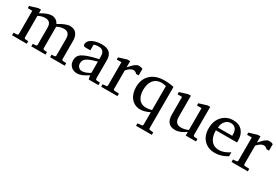

<svg xmlns="http://www.w3.org/2000/svg" viewBox="47 -1415 3671 2554"><g transform="rotate(30 1882.5 -138.0)"><path d="M836.9 0H611.8V-39.1L652.8 -42Q673.8 -43.5 673.8 -64V-318.8Q673.8 -420.9 585 -420.9Q534.7 -420.9 479 -392.1V-64Q479 -43.5 500 -42L542 -39.1V0H323.2V-39.1L365.2 -42Q386.2 -43.5 386.2 -64V-324.2Q386.2 -420.9 297.9 -420.9Q241.7 -420.9 190.9 -392.1V-64Q190.9 -43.5 211.9 -42L253.9 -39.1V0H27.8V-39.1L77.1 -42Q98.1 -43.5 98.1 -64V-417H28.8V-450.2L149.9 -487.8H190.9V-432.1Q292.5 -493.2 354 -493.2Q428.7 -493.2 463.9 -424.8Q573.2 -493.2 637.2 -493.2Q708.5 -493.2 742.2 -442.4Q768.1 -403.3 768.1 -340.8V-64Q768.1 -43.5 789.1 -42L836.9 -39.1Z M1355 0H1205.1L1191.9 -59.1Q1099.1 7.8 1026.9 7.8Q970.7 7.8 935.1 -25.9Q897 -62 897 -123Q897 -185.5 946.3 -220.7Q1009.3 -265.6 1191.9 -305.2V-348.1Q1191.9 -446.8 1101.1 -446.8Q1061.5 -446.8 1029.8 -434.1V-347.2H957Q919.9 -347.2 919.9 -376Q919.9 -433.1 986.8 -465.3Q1044.9 -493.2 1127.9 -493.2Q1286.1 -493.2 1286.1 -344.2V-64Q1286.1 -43.5 1307.1 -42L1355 -39.1ZM1191.9 -94.2V-267.1Q1069.3 -236.3 1026.4 -200.2Q996.1 -173.8 996.1 -129.9Q996.1 -97.2 1015.6 -75.2Q1036.1 -50.8 1070.8 -50.8Q1120.1 -50.8 1191.9 -94.2Z M1753.4 -379.9H1714.4Q1690.4 -407.2 1660.2 -407.2Q1614.3 -407.2 1560.1 -345.2V-64Q1560.1 -43 1581.1 -42L1647 -39.1V0H1397V-38.1L1446.3 -42Q1467.3 -43.5 1467.3 -64V-417H1395V-450.2L1519 -487.8H1560.1V-393.1Q1603 -440.4 1619.6 -455.1Q1662.1 -493.2 1692.4 -493.2Q1727.1 -493.2 1753.4 -479Z M2300.3 217.8H2058.1V180.2L2117.2 174.8Q2138.2 172.9 2138.2 153.8V-36.1Q2058.1 2.9 1998 2.9Q1907.7 2.9 1853 -63Q1800.3 -127.4 1800.3 -229Q1800.3 -352.1 1877 -423.1Q1953.6 -494.1 2089.4 -494.1Q2163.1 -494.1 2231 -478V153.8Q2231 172.4 2252 174.8L2300.3 180.2ZM2138.2 -69.8V-438Q2092.3 -448.2 2069.3 -448.2Q1989.3 -448.2 1944.3 -392.6Q1901.4 -338.4 1901.4 -245.1Q1901.4 -161.6 1936.5 -111.8Q1975.6 -56.2 2052.2 -56.2Q2095.2 -56.2 2138.2 -69.8Z M2853 0H2695.3V-57.1Q2610.4 7.8 2534.2 7.8Q2396 7.8 2396 -149.9V-420.9H2326.2V-455.1L2449.2 -493.2H2490.2V-168.9Q2490.2 -60.1 2585.9 -60.1Q2643.6 -60.1 2695.3 -85.9V-420.9H2625V-455.1L2747.1 -493.2H2787.1V-64Q2787.1 -43.5 2809.1 -42L2853 -39.1Z M3333 -49.8Q3240.7 7.8 3143.1 7.8Q3044.9 7.8 2981.9 -51.3Q2911.1 -117.2 2911.1 -235.8Q2911.1 -351.6 2977.1 -422.4Q3043 -493.2 3146 -493.2Q3236.3 -493.2 3286.1 -435.5Q3333 -381.3 3333 -289.1Q3333 -270 3332 -261.2H3007.8Q3007.8 -172.9 3043 -119.1Q3085.9 -53.2 3174.8 -53.2Q3246.6 -53.2 3333 -110.8ZM3232.9 -306.2V-328.1Q3232.9 -380.4 3209.5 -411.1Q3183.6 -444.8 3136.2 -444.8Q3085.9 -444.8 3051.5 -407.2Q3017.1 -369.6 3013.2 -306.2Z M3755.4 -379.9H3716.3Q3692.4 -407.2 3662.1 -407.2Q3616.2 -407.2 3562 -345.2V-64Q3562 -43 3583 -42L3648.9 -39.1V0H3398.9V-38.1L3448.2 -42Q3469.2 -43.5 3469.2 -64V-417H3397V-450.2L3521 -487.8H3562V-393.1Q3605 -440.4 3621.6 -455.1Q3664.1 -493.2 3694.3 -493.2Q3729 -493.2 3755.4 -479Z"/></g></svg>

Font: Ezra SIL SR
Style: Regular
Weight: 400
Designer: Development by SIL's NRSI team. OpenType tables by Ralph Hancock ( hancock@dircon.co.uk ).
Foundry: Development by SIL's NRSI team.
Version: Version 2.51; 2007